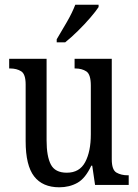

<svg xmlns="http://www.w3.org/2000/svg" viewBox="-20 -786 588 816"><path d="M232 10Q161 10 125 -36.5Q89 -83 89 -186V-427Q89 -471 70 -483Q51 -495 23 -495H19V-536H178V-189Q178 -122 196 -87Q214 -52 264 -52Q318 -52 342 -97Q366 -142 366 -215V-422Q366 -470 347 -482.5Q328 -495 300 -495H297V-536H455V-109Q455 -64 475 -52.5Q495 -41 523 -41H527V0H384L372 -82H368Q343 -28 309 -9Q275 10 232 10ZM221 -619Q242 -654 264.5 -693Q287 -732 300 -766H399V-756Q388 -739 364 -711Q340 -683 311 -654.5Q282 -626 257 -606H221Z"/></svg>

Font: Noto Serif Sinhala Condensed
Style: Regular
Weight: 400
Width: 3
Designer: Jelle Bosma - Monotype Design Team
Foundry: Monotype Imaging Inc.
Version: Version 2.007; ttfautohint (v1.8.4.7-5d5b)